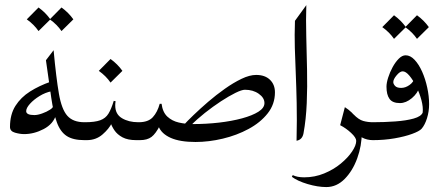

<svg xmlns="http://www.w3.org/2000/svg" viewBox="-20 -554 1740 759"><path d="M313.5 0Q268.6 0 243.4 -16.6Q218.3 -33.2 204.8 -70.3Q191.4 -107.4 182.6 -167.7Q173.8 -228 161.6 -315.9L191.9 -355.5Q202.1 -245.6 212.9 -183.6Q223.6 -121.6 246.3 -96.2Q269 -70.8 313.5 -70.8Q322.8 -70.8 329.3 -61.5Q335.9 -52.2 335.9 -35.6Q335.9 -17.1 328.6 -8.5Q321.3 0 313.5 0ZM75.2 -23.9Q59.1 -23.9 39.3 -29.5Q19.5 -35.2 19.5 -52.2Q19.5 -101.6 41 -135.5Q62.5 -169.4 98.9 -192.4Q135.3 -215.3 180.2 -231L184.1 -193.4Q159.2 -188.5 136.2 -174.3Q113.3 -160.2 98.4 -143.6Q83.5 -127 83.5 -114.7Q83.5 -99.1 115.7 -99.1Q128.9 -99.1 146.7 -105.5Q164.6 -111.8 177.7 -120.4Q190.9 -128.9 189.9 -135.7L201.7 -100.6Q190.9 -64 152.8 -43.9Q114.7 -23.9 75.2 -23.9ZM132.3 -524.4Q160.2 -504.4 179.2 -477.5L132.3 -431.2Q114.7 -457 85.9 -477.5ZM223.1 -524.4Q251 -504.4 270 -477.5L223.1 -431.2Q205.6 -457 176.8 -477.5Z M313.5 0Q301.8 0 297.6 -9.5Q293.5 -19 293.5 -35.2Q293.5 -50.8 297.6 -60.8Q301.8 -70.8 313.5 -70.8H315.9Q355 -70.8 376.2 -78.6Q397.5 -86.4 408.7 -104.7Q419.9 -123 429.7 -155.3L437 -153.8Q435.5 -146 435.5 -137.2Q435.5 -102.5 462.2 -86.7Q488.8 -70.8 526.9 -70.8H529.3Q541.5 -70.8 546.6 -60.8Q551.8 -50.8 551.8 -35.2Q551.8 -19 546.9 -9.5Q542 0 529.3 0H518.6Q484.9 0 464.1 -11.2Q443.4 -22.5 432.4 -38.8Q421.4 -55.2 416.5 -70.8L422.4 -68.4Q411.1 -44.9 385.3 -22.5Q359.4 0 323.2 0ZM417 -320.8Q444.8 -300.8 463.9 -273.9L417 -227.5Q399.4 -253.4 370.6 -273.9Z M742.7 -63.5 753.4 7.3Q691.4 7.3 654.8 -9Q618.2 -25.4 606.9 -54.2L612.8 -59.1Q595.7 -25.4 578.9 -12.7Q562 0 533.2 0H525.9Q517.6 0 511 -9.8Q504.4 -19.5 504.4 -37.1Q504.4 -54.2 511 -62.5Q517.6 -70.8 525.9 -70.8H528.3Q565.9 -70.8 584.2 -90.8Q602.5 -110.8 611.3 -143.6H618.7Q623 -110.4 641.6 -93Q660.2 -75.7 687 -69.6Q713.9 -63.5 742.7 -63.5ZM992.7 -257.8Q1027.3 -257.8 1047.1 -238.8Q1066.9 -219.7 1066.9 -189Q1066.9 -142.1 1038.1 -105.7Q1009.3 -69.3 962.6 -44.2Q916 -19 860.8 -5.9Q805.7 7.3 752.4 7.3L741.2 -63.5Q794.9 -63.5 845.7 -69.3Q896.5 -75.2 937 -86.2Q977.5 -97.2 1001.5 -112.3Q1025.4 -127.4 1025.4 -146.5Q1025.4 -167.5 1002.9 -183.3Q980.5 -199.2 948.2 -199.2Q936 -199.2 910.6 -186.8Q885.3 -174.3 853.5 -153.6Q821.8 -132.8 790 -107.7Q758.3 -82.5 733.4 -57.1L705.6 -59.1Q719.7 -74.7 745.4 -99.4Q771 -124 802.7 -151.4Q834.5 -178.7 868.7 -202.9Q902.8 -227.1 934.8 -242.4Q966.8 -257.8 992.7 -257.8Z M1146 -471.7 1190.9 -533.7Q1189 -476.1 1190.7 -410.9Q1192.4 -345.7 1193.8 -278.3Q1195.3 -210.9 1192.6 -146.5Q1189.9 -82 1179.7 -26.4Q1174.8 -1.5 1152.3 2.4Q1154.3 -83.5 1152.8 -147.5Q1151.4 -211.4 1149.2 -263.4Q1147 -315.4 1145.5 -364.7Q1144 -414.1 1146 -471.7Z M1133.8 145 1137.2 138.2Q1154.8 147 1182.6 147Q1224.1 147 1261.5 131.6Q1298.8 116.2 1327.1 92.8Q1355.5 69.3 1371.8 44.9Q1388.2 20.5 1388.2 2.9Q1388.2 -9.8 1367.9 -28.6Q1347.7 -47.4 1324.7 -59.1L1343.3 -130.4Q1373.5 -111.3 1391.8 -83.3Q1410.2 -55.2 1410.2 -30.3Q1410.2 22.5 1392.1 72Q1374 121.6 1342.3 153.6Q1310.5 185.5 1270 185.5Q1236.3 185.5 1196 173.6Q1155.8 161.6 1133.8 145ZM1454.1 -70.8Q1463.4 -70.8 1470.2 -61.8Q1477.1 -52.7 1477.1 -35.6Q1477.1 -18.1 1470.2 -9Q1463.4 0 1454.1 0Q1430.7 0 1411.1 -10.5Q1391.6 -21 1377.4 -35.6V-102.1Q1397.5 -81.1 1415.8 -75.9Q1434.1 -70.8 1454.1 -70.8Z M1454.1 0Q1440.9 0 1436 -11.5Q1431.2 -22.9 1431.2 -34.7Q1431.2 -46.4 1436 -58.6Q1440.9 -70.8 1454.1 -70.8Q1500 -70.8 1543 -74Q1585.9 -77.1 1615.5 -85.4Q1645 -93.8 1650.9 -108.9Q1653.3 -130.4 1646 -158Q1638.7 -185.5 1625.7 -211.7Q1612.8 -237.8 1598.4 -254.9Q1584 -272 1571.8 -272Q1561 -272 1547.9 -256.3Q1534.7 -240.7 1534.7 -229.5Q1534.7 -222.2 1541.7 -214.4Q1548.8 -206.5 1565.9 -206.5Q1582.5 -206.5 1598.6 -217.8Q1614.7 -229 1619.1 -246.6L1638.7 -210.9Q1631.3 -185.5 1608.2 -166Q1585 -146.5 1561 -146.5Q1531.7 -146.5 1519.8 -163.1Q1507.8 -179.7 1507.8 -211.4Q1507.8 -226.1 1514.4 -247.1Q1521 -268.1 1532 -288.3Q1543 -308.6 1556.4 -322Q1569.8 -335.4 1583.5 -335.4Q1602.1 -335.4 1618.9 -317.6Q1635.7 -299.8 1648.7 -270.8Q1661.6 -241.7 1668.9 -207.8Q1676.3 -173.8 1676.3 -141.6Q1676.3 -113.3 1668 -86.7Q1659.7 -60.1 1646.5 -44.9Q1637.7 -35.2 1609.1 -24.7Q1580.6 -14.2 1539.8 -7.1Q1499 0 1454.1 0ZM1537.6 -493.7Q1565.4 -473.6 1584.5 -446.8L1537.6 -400.4Q1520 -426.3 1491.2 -446.8ZM1628.4 -493.7Q1656.2 -473.6 1675.3 -446.8L1628.4 -400.4Q1610.8 -426.3 1582 -446.8Z"/></svg>

Font: Lateef Light
Style: Regular
Weight: 300
Designer: SIL International
Foundry: SIL International
Version: Version 4.200